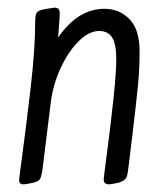

<svg xmlns="http://www.w3.org/2000/svg" viewBox="-20 -474 429 502"><path d="M72 -416Q72 -436 76.5 -441.5Q81 -447 96 -450Q120 -454 122 -454Q131 -454 134 -449.5Q137 -445 136 -432L132 -376Q184 -451 253 -451Q292 -451 318.5 -424Q345 -397 345 -339Q345 -293 340.5 -248Q336 -203 326 -120L315 -30Q313 -11 307.5 -5.5Q302 0 289 4Q269 8 265 8Q256 8 253 3Q250 -2 252 -14L255 -38Q284 -254 284 -319Q284 -358 273.5 -375.5Q263 -393 239 -393Q213 -393 186 -366.5Q159 -340 139 -297Q119 -254 113 -208L91 -30Q88 -10 83.5 -4.5Q79 1 66 4Q46 8 42 8Q34 8 31.5 3.5Q29 -1 31 -13Q50 -154 61 -252Q72 -350 72 -416Z"/></svg>

Font: Farsan
Style: Regular
Weight: 400
Version: Version 1.001g;PS 1.001;hotconv 1.0.86;makeotf.lib2.5.63406 